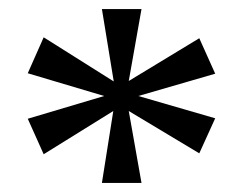

<svg xmlns="http://www.w3.org/2000/svg" viewBox="-20 -780 540 422"><path d="M204 -378 229 -536 76 -441 41 -519 209 -569 41 -619 76 -698 230 -601 204 -760H291L263 -602L418 -696L453 -618L284 -569L453 -520L418 -443L263 -536L291 -378Z"/></svg>

Font: NotoSerif-Regular
Style: Regular
Weight: 400
Designer: Monotype Design Team
Foundry: Monotype Imaging Inc.
Version: Version 2.007; ttfautohint (v1.8) -l 8 -r 50 -G 200 -x 14 -D